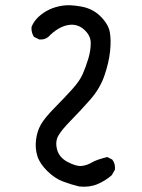

<svg xmlns="http://www.w3.org/2000/svg" viewBox="-20 -719 540 730"><path d="M281 -10Q248 -18 218 -29.5Q188 -41 159.5 -69Q131 -97 122 -126Q113 -155 117 -187.5Q121 -220 135.5 -245.5Q150 -271 187 -308.5Q224 -346 253.5 -378.5Q283 -411 294.5 -437.5Q306 -464 315.5 -495Q325 -526 325 -555.5Q325 -585 298 -608Q271 -631 235 -623Q199 -615 164 -579Q150 -567 129 -569L109 -579Q98 -596 100 -617Q109 -639 127 -655.5Q145 -672 167 -682.5Q189 -693 217.5 -697.5Q246 -702 289.5 -694Q333 -686 362.5 -656.5Q392 -627 397.5 -597Q403 -567 398.5 -524Q394 -481 377 -431.5Q360 -382 322.5 -339.5Q285 -297 250 -261.5Q215 -226 202 -203.5Q189 -181 197 -150.5Q205 -120 237.5 -103Q270 -86 290 -88Q310 -90 328.5 -101Q347 -112 388 -122L407 -112Q419 -97 417 -74L405 -53Q380 -31 349.5 -18.5Q319 -6 281 -10Z"/></svg>

Font: Kosefont JP
Style: Regular
Weight: 400
Designer: Nozomi Seto 瀬戸のぞみ
Version: Version 3.00;June 19, 2020